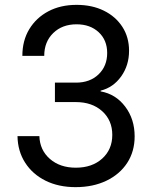

<svg xmlns="http://www.w3.org/2000/svg" viewBox="-20 -760 640 790"><path d="M291 10Q221 10 167.5 -16.5Q114 -43 83.5 -90.5Q53 -138 52 -200H142Q144 -142 185.5 -106Q227 -70 292 -70Q359 -70 400.5 -107.5Q442 -145 442 -205Q442 -265 400.5 -302.5Q359 -340 292 -340H206V-420H293Q350 -420 385.5 -454Q421 -488 421 -542Q421 -595 386 -627.5Q351 -660 295 -660Q236 -660 199 -624Q162 -588 162 -530H72Q72 -593 100.5 -640Q129 -687 179 -713.5Q229 -740 295 -740Q359 -740 407.5 -716Q456 -692 483.5 -649.5Q511 -607 511 -551Q511 -491 478.5 -445.5Q446 -400 394 -387V-384Q456 -373 495 -321.5Q534 -270 534 -199Q534 -137 503.5 -90Q473 -43 418 -16.5Q363 10 291 10Z"/></svg>

Font: JetBrainsMonoNL NFM
Style: Regular
Weight: 400
Monospace: yes
Designer: Philipp Nurullin, Konstantin Bulenkov
Foundry: JetBrains
Version: Version 2.304; ttfautohint (v1.8.4.7-5d5b);Nerd Fonts 3.3.0